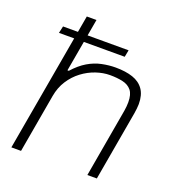

<svg xmlns="http://www.w3.org/2000/svg" viewBox="-131 -828 854 933"><g transform="rotate(20 295.5 -361.5)"><path d="M32 0 159 -723H209L160 -445H167Q200 -482 234.5 -502.5Q269 -523 305.5 -530.5Q342 -538 376 -538Q428 -538 465 -525.5Q502 -513 522 -484.5Q542 -456 542 -409Q542 -398 540.5 -385.5Q539 -373 537 -360L474 0H425L487 -355Q489 -367 490 -378.5Q491 -390 491 -400Q491 -441 474.5 -461Q458 -481 429 -487.5Q400 -494 363 -494Q328 -494 291 -481.5Q254 -469 221.5 -444.5Q189 -420 166 -384.5Q143 -349 135 -303L82 0ZM59 -602 67 -638H406L399 -602Z"/></g></svg>

Font: Archivo SemiExpanded Thin
Style: Italic
Weight: 250
Width: 6
Italic angle: -10°
Designer: Hector Gatti
Foundry: Omnibus-Type
Version: Version 2.001